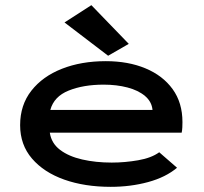

<svg xmlns="http://www.w3.org/2000/svg" viewBox="-20 -713 790 744"><path d="M409 11Q308 11 229 -17Q150 -45 104 -98.5Q58 -152 58 -228Q58 -306 101.5 -361.5Q145 -417 220 -446.5Q295 -476 390 -476Q477 -476 544 -448Q611 -420 649 -367.5Q687 -315 687 -240Q687 -231 686.5 -219.5Q686 -208 684 -199H173Q179 -158 212.5 -132.5Q246 -107 298.5 -95Q351 -83 413 -83Q464 -83 515.5 -92Q567 -101 597 -123L666 -63Q622 -26 554 -7.5Q486 11 409 11ZM175 -287H571Q568 -319 542 -341Q516 -363 474 -374Q432 -385 382 -385Q303 -385 246 -362Q189 -339 175 -287ZM399 -497 230 -626 334 -693 479 -543Z"/></svg>

Font: Inconsolata ExtraExpanded
Style: Bold
Weight: 700
Width: 8
Monospace: yes
Designer: Raph Levien, Cyreal, Brenton Simpson
Foundry: Raph Levien, Cyreal, Google
Version: Version 3.100; ttfautohint (v1.8.4.7-5d5b)